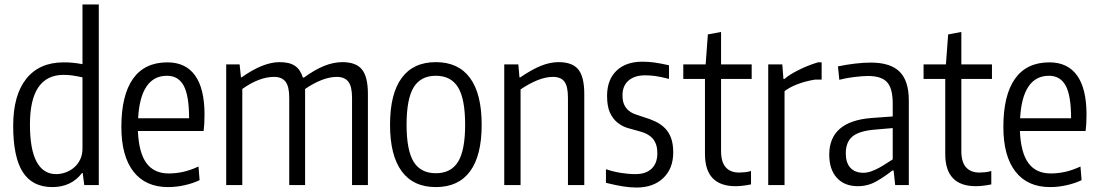

<svg xmlns="http://www.w3.org/2000/svg" viewBox="-20 -828 4916 859"><path d="M214 9Q125 9 82 -58Q39 -125 39 -265Q39 -402 97.5 -475.5Q156 -549 265 -549Q284 -549 302.5 -547.5Q321 -546 349 -541V-808H422V0H357L350 -54H347Q299 9 214 9ZM231 -49Q253 -49 274.5 -57Q296 -65 312.5 -79.5Q329 -94 339 -115Q349 -136 349 -163V-482Q321 -488 302.5 -490.5Q284 -493 264 -493Q190 -493 152 -438Q114 -383 114 -271Q114 -159 144 -104Q174 -49 231 -49Z M732 9Q631 9 577 -60.5Q523 -130 523 -260Q523 -402 575 -475.5Q627 -549 729 -549Q811 -549 853 -490Q895 -431 895 -316Q895 -291 894 -275Q893 -259 891 -242H597Q601 -145 635 -98.5Q669 -52 735 -52Q767 -52 799 -59Q831 -66 868 -83L873 -22Q844 -8 806.5 0.5Q769 9 732 9ZM727 -489Q668 -489 635.5 -441Q603 -393 598 -299H826Q826 -400 802 -444.5Q778 -489 727 -489Z M992 -540H1052L1058 -482H1061Q1157 -550 1231 -550Q1275 -550 1299.5 -533.5Q1324 -517 1335 -481H1340Q1388 -516 1430 -533Q1472 -550 1512 -550Q1573 -550 1599.5 -517Q1626 -484 1626 -408V0H1555V-391Q1555 -441 1538.5 -462.5Q1522 -484 1487 -484Q1455 -484 1419 -470Q1383 -456 1345 -430V0H1274V-391Q1274 -441 1257.5 -462.5Q1241 -484 1206 -484Q1140 -484 1064 -430V0H992Z M1930 9Q1829 9 1777 -62Q1725 -133 1725 -270Q1725 -408 1777 -479Q1829 -550 1930 -550Q2031 -550 2083 -479Q2135 -408 2135 -270Q2135 -132 2083 -61.5Q2031 9 1930 9ZM1930 -53Q1998 -53 2029.5 -104.5Q2061 -156 2061 -270Q2061 -385 2029.5 -437Q1998 -489 1930 -489Q1862 -489 1830.5 -437Q1799 -385 1799 -270Q1799 -156 1830.5 -104.5Q1862 -53 1930 -53Z M2236 -540H2299L2304 -482H2308Q2359 -517 2400 -533.5Q2441 -550 2479 -550Q2541 -550 2567.5 -517Q2594 -484 2594 -408V0H2521V-391Q2521 -442 2505 -463Q2489 -484 2454 -484Q2422 -484 2385.5 -469.5Q2349 -455 2309 -428V0H2236Z M2828 11Q2799 11 2767.5 6Q2736 1 2691 -10V-71Q2723 -60 2757.5 -54.5Q2792 -49 2823 -49Q2870 -49 2895.5 -73.5Q2921 -98 2921 -143Q2921 -183 2901 -207Q2881 -231 2836 -242Q2812 -248 2787.5 -255.5Q2763 -263 2742.5 -279.5Q2722 -296 2709 -324Q2696 -352 2696 -399Q2696 -471 2738 -511.5Q2780 -552 2854 -552Q2880 -552 2906.5 -548.5Q2933 -545 2973 -536V-475Q2934 -485 2911 -488Q2888 -491 2866 -491Q2819 -491 2792 -467.5Q2765 -444 2765 -402Q2765 -376 2772.5 -360Q2780 -344 2792.5 -333.5Q2805 -323 2821.5 -317Q2838 -311 2857 -305Q2888 -296 2913 -284Q2938 -272 2955.5 -254Q2973 -236 2982.5 -210Q2992 -184 2992 -146Q2992 -74 2947.5 -31.5Q2903 11 2828 11Z M3271 5Q3134 5 3134 -139V-475H3037V-540H3137L3147 -674L3206 -685V-540H3343V-475H3206V-152Q3206 -103 3227 -79.5Q3248 -56 3287 -56Q3298 -56 3313 -57.5Q3328 -59 3340 -63V-3Q3300 5 3271 5Z M3417 -540H3480L3485 -475H3490Q3510 -493 3551.5 -514Q3593 -535 3639 -549H3656V-472H3627Q3584 -465 3548.5 -451.5Q3513 -438 3490 -420V0H3417Z M3818 5Q3758 5 3724 -32.5Q3690 -70 3690 -136Q3690 -285 3878 -300L3974 -307V-365Q3974 -433 3948.5 -460.5Q3923 -488 3864 -488Q3839 -488 3802 -483.5Q3765 -479 3735 -471L3729 -531Q3767 -539 3805.5 -543.5Q3844 -548 3876 -548Q3964 -548 4005 -507Q4046 -466 4046 -379V0H3985L3978 -65H3972Q3940 -39 3901.5 -17Q3863 5 3818 5ZM3843 -55Q3860 -55 3878 -61.5Q3896 -68 3913.5 -77.5Q3931 -87 3946.5 -97.5Q3962 -108 3974 -115V-255L3893 -248Q3823 -242 3793.5 -217Q3764 -192 3764 -142Q3764 -100 3784.5 -77.5Q3805 -55 3843 -55Z M4346 5Q4209 5 4209 -139V-475H4112V-540H4212L4222 -674L4281 -685V-540H4418V-475H4281V-152Q4281 -103 4302 -79.5Q4323 -56 4362 -56Q4373 -56 4388 -57.5Q4403 -59 4415 -63V-3Q4375 5 4346 5Z M4678 9Q4577 9 4523 -60.5Q4469 -130 4469 -260Q4469 -402 4521 -475.5Q4573 -549 4675 -549Q4757 -549 4799 -490Q4841 -431 4841 -316Q4841 -291 4840 -275Q4839 -259 4837 -242H4543Q4547 -145 4581 -98.5Q4615 -52 4681 -52Q4713 -52 4745 -59Q4777 -66 4814 -83L4819 -22Q4790 -8 4752.5 0.5Q4715 9 4678 9ZM4673 -489Q4614 -489 4581.5 -441Q4549 -393 4544 -299H4772Q4772 -400 4748 -444.5Q4724 -489 4673 -489Z"/></svg>

Font: Encode Sans Compressed
Style: Regular
Weight: 400
Designer: Pablo Impallari, Andres Torresi
Foundry: Pablo Impallari, Andres Torresi
Version: Version 1.000; ttfautohint (v1.00) -l 8 -r 50 -G 200 -x 14 -